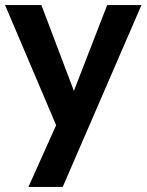

<svg xmlns="http://www.w3.org/2000/svg" viewBox="-21 -516 577 756"><path d="M91 220 200 -23 -1 -496H142L270 -158L401 -496H536L226 220Z"/></svg>

Font: Rethink Sans
Style: Bold
Weight: 700
Designer: The Rethink Sans project authors (Hans Thiessen). DM Sans designed by Colophon Foundry.
Foundry: Rethink Communications LLC
Version: Version 1.001